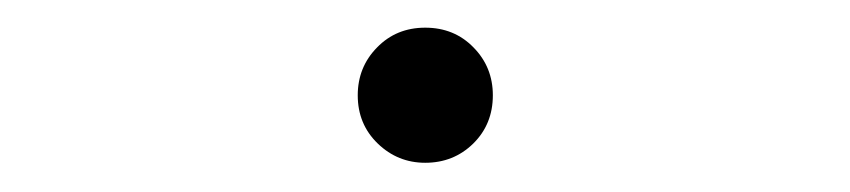

<svg xmlns="http://www.w3.org/2000/svg" viewBox="-20 -338 602 136"><path d="M281.2 -222.7Q261.7 -222.7 247.6 -236.3Q233.4 -250 233.4 -270.5Q233.4 -290.5 247.1 -304.4Q260.7 -318.4 281.2 -318.4Q301.8 -318.4 315.4 -304.4Q329.1 -290.5 329.1 -270.5Q329.1 -250 315.2 -236.3Q301.3 -222.7 281.2 -222.7Z"/></svg>

Font: Reddit Mono ExtraLight
Style: Regular
Weight: 250
Monospace: yes
Designer: Stephen Hutchings
Foundry: Reddit
Version: Version 1.014